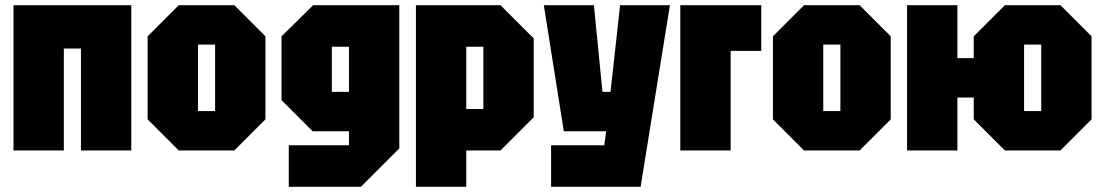

<svg xmlns="http://www.w3.org/2000/svg" viewBox="-20 -580 4258 740"><path d="M32 0V-560H486V0H292V-393H226V0Z M549 -120V-440L669 -560H883L1003 -440V-120L883 0H669ZM743 -152H809V-408H743Z M1093 140V-20H1325V-74H1185L1065 -194V-440L1187 -560H1519V-8L1371 140ZM1259 -400V-226H1325V-400Z M1583 140V-560H1909L2037 -432V-128L1909 0H1777V140ZM1843 -400H1777V-160H1843Z M2104 140V-20H2309L2316 -74H2153L2076 -560H2269L2302 -226H2333L2370 -560H2562L2449 140Z M2602 0V-560H2914V-384H2796V0Z M2959 -120V-440L3079 -560H3293L3413 -440V-120L3293 0H3079ZM3153 -152H3219V-408H3153Z M3476 0V-560H3670V-356H3733V-440L3853 -560H4067L4187 -440V-120L4067 0H3853L3733 -120V-204H3670V0ZM3927 -152H3993V-408H3927Z"/></svg>

Font: Tektur Condensed ExtraBold
Style: Regular
Weight: 800
Width: 3
Designer: Adam Jagosz
Foundry: Adam Jagosz
Version: Version 1.005;gftools[0.9.30]